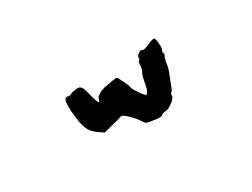

<svg xmlns="http://www.w3.org/2000/svg" viewBox="-36 -527 1073 818"><g transform="rotate(-30 500.0 -118.0)"><path d="M692 -260Q720 -272 726 -270Q732 -268 734 -241Q736 -214 731 -208Q727 -201 730 -196Q734 -191 729 -184Q724 -178 720 -152Q717 -128 707 -105Q702 -93 689 -59Q680 -34 675 -34Q671 -34 671 -22Q671 -10 649.5 6.5Q628 23 613 23Q599 23 593 30Q587 37 552 31Q527 28 519.5 24.5Q512 21 506 10Q496 -7 472 -31Q447 -56 438 -53Q429 -49 387 -39L344 -28L320 -45Q292 -63 281 -91.5Q270 -120 266 -181Q264 -216 268.5 -230Q273 -244 286 -240Q295 -237 302 -242Q310 -247 328 -249Q345 -252 353.5 -244Q362 -236 368 -209Q382 -153 387 -153Q392 -153 394 -165Q397 -175 413.5 -184.5Q430 -194 452 -197Q472 -201 491 -204Q502 -206 506 -203.5Q510 -201 516 -187Q525 -170 530 -158Q535 -149 535 -143Q535 -134 554.5 -105.5Q574 -77 579 -79Q590 -83 596 -115Q604 -161 610 -169Q618 -179 619 -207Q619 -217 624 -219Q629 -223 629 -232Q629 -241 641 -249.5Q653 -258 658.5 -252.5Q664 -247 692 -260Z"/></g></svg>

Font: kilitelen
Style: Regular
Weight: 400
Designer: kili Temeke
Version: Version 1.0